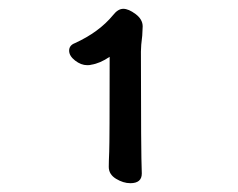

<svg xmlns="http://www.w3.org/2000/svg" viewBox="-20 -736 540 436"><path d="M276 -320Q260 -320 243.5 -330Q227 -340 227 -357Q227 -369 228 -391.5Q229 -414 229 -607Q207 -592 187 -589Q185 -588 178 -588Q164 -588 150.5 -598.5Q137 -609 137 -621Q137 -633 150 -638Q205 -663 237 -702Q248 -716 260 -716Q272 -716 288 -704Q304 -692 304 -676L303 -655Q300 -632 300 -619Q300 -388 302 -342Q302 -320 276 -320Z"/></svg>

Font: LXGW WenKai Mono Medium
Style: Regular
Weight: 500
Monospace: yes
Designer: LXGW / Fontworks Inc.
Foundry: LXGW / Fontworks Inc.
Version: Version 1.520; June 14, 2025